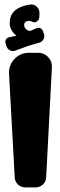

<svg xmlns="http://www.w3.org/2000/svg" viewBox="-20 -824 266 845"><path d="M174.5 -659.6C175.5 -664.9 175.1 -670.1 173.3 -675.1L168.6 -688.2C166.6 -693.7 162.9 -697.7 157.6 -700.1C152.2 -702.4 146.8 -702.5 141.4 -700.2L118.2 -690.1C115 -688.9 112.6 -688 111.1 -687.4C106.5 -688.5 102.7 -689.9 99.6 -691.8C94.9 -694.6 91.5 -698.1 89.4 -702.2C87.3 -706.2 86.3 -710.4 86.3 -714.7C86.3 -722.5 90.1 -727.6 97.7 -730.3C105.5 -732.9 113 -732.5 120.2 -728.9C130.8 -723.5 139.8 -725.2 147.2 -733.9C151 -738.5 153 -743.7 153.2 -749.7L153.5 -766.8C153.8 -777.4 150.2 -786.3 142.7 -793.8C135.2 -801.2 126.2 -804.7 115.7 -804.4L98.5 -801.6C50 -790.9 24.9 -766.9 23 -729.6C22.8 -726.9 22.6 -724.5 22.6 -722.4C22.6 -716.9 23.3 -711.7 24.7 -706.7C26.5 -700.3 29 -694.5 32.3 -689C35.2 -684.1 38.7 -679.7 42.6 -675.7C45.8 -672.6 49.1 -669.8 52.6 -667.5C50.4 -666.8 48.2 -666.1 46 -665.5L19.1 -659.7C13.4 -658.3 9.1 -655 6.2 -649.9C3.3 -644.8 2.7 -639.4 4.5 -633.8L8.5 -620.5C11 -612.3 16 -606.4 23.7 -602.5C31.3 -598.7 39.2 -598.3 47.2 -601.2L92.3 -617.7C97.9 -619.6 101.5 -620.8 103.1 -621.3C103.7 -621.5 104.6 -621.8 105.7 -622.3C106.9 -622.7 107.8 -623 108.4 -623.2L153.7 -636.6C160.4 -638.6 165.7 -642.5 169.7 -648.2C172.5 -651.5 174.1 -655.3 174.5 -659.6ZM137 0.7C149.3 0.7 159.9 -3.5 168.9 -12C177.8 -20.4 182.6 -30.8 183.2 -43.1L208.4 -528.2C209.3 -545.5 203.8 -560.4 191.8 -572.9C179.9 -585.4 165.3 -591.7 148.1 -591.7H107.2C82.1 -591.7 60.9 -582.6 43.6 -564.3C26.3 -546.1 18.4 -524.4 19.8 -499.3L44.8 -42.7C45.5 -30.5 50.3 -20.2 59.1 -11.8C68 -3.5 78.5 0.7 90.7 0.7Z"/></svg>

Font: Qalbi
Style: Regular
Weight: 400
Version: Version 001.000